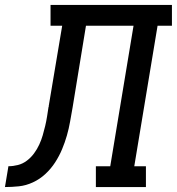

<svg xmlns="http://www.w3.org/2000/svg" viewBox="-76 -755 714 775"><path d="M-56 0 -42 -84Q-23 -84 -3.5 -89Q16 -94 32.5 -106.5Q49 -119 61.5 -136Q74 -153 82.5 -171.5Q91 -190 96.5 -209Q102 -228 106.5 -247Q111 -266 114 -285Q117 -304 120 -324Q120 -324 120.5 -324.5Q121 -325 121 -325V-328Q121 -329 121 -329.5Q121 -330 121 -331L122 -333Q122 -334 122 -334Q122 -334 122 -335L175 -651H128V-735H618V-651H560L466 -84H513V0H311V-84H369L463 -651H271L217 -321Q212 -293 207 -264.5Q202 -236 194 -208Q186 -180 174.5 -152.5Q163 -125 146.5 -99.5Q130 -74 107.5 -53Q85 -32 57 -19Q29 -6 0.5 -3Q-28 0 -56 0Z"/></svg>

Font: Iosevka Slab MdExObl
Style: Regular
Weight: 500
Width: 7
Italic angle: -9°
Monospace: yes
Designer: Belleve Invis
Foundry: Belleve Invis
Version: Version 11.1.1; ttfautohint (v1.8.3)